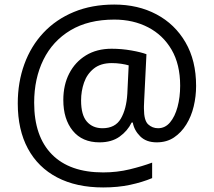

<svg xmlns="http://www.w3.org/2000/svg" viewBox="-20 -734 939 843"><path d="M841 -357Q841 -311 830.5 -267Q820 -223 798 -187.5Q776 -152 744 -130.5Q712 -109 668 -109Q622 -109 595.5 -135.5Q569 -162 563 -196H558Q540 -159 505 -134Q470 -109 417 -109Q341 -109 299.5 -160Q258 -211 258 -295Q258 -361 284 -411.5Q310 -462 357.5 -491Q405 -520 470 -520Q514 -520 556.5 -512.5Q599 -505 623 -496L613 -293Q612 -275 612 -267.5Q612 -260 612 -257Q612 -205 630.5 -188Q649 -171 674 -171Q705 -171 726.5 -196.5Q748 -222 759.5 -264.5Q771 -307 771 -358Q771 -451 733.5 -515.5Q696 -580 630.5 -614Q565 -648 482 -648Q368 -648 289.5 -601Q211 -554 170.5 -471.5Q130 -389 130 -283Q130 -135 208 -56Q286 23 433 23Q494 23 549.5 9.5Q605 -4 648 -20V48Q605 66 551.5 77.5Q498 89 433 89Q315 89 231 45Q147 1 102.5 -81.5Q58 -164 58 -280Q58 -373 87 -452.5Q116 -532 171 -590.5Q226 -649 304.5 -681.5Q383 -714 482 -714Q586 -714 667 -671Q748 -628 794.5 -548Q841 -468 841 -357ZM336 -293Q336 -229 361.5 -200Q387 -171 430 -171Q486 -171 510.5 -213Q535 -255 539 -322L545 -447Q532 -451 512 -454Q492 -457 471 -457Q422 -457 392 -433Q362 -409 349 -371.5Q336 -334 336 -293Z"/></svg>

Font: Noto Sans Tirhuta
Style: Regular
Weight: 400
Designer: Monotype Design Team
Foundry: Monotype Imaging Inc.
Version: Version 2.003; ttfautohint (v1.8.4.7-5d5b)